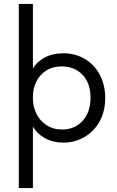

<svg xmlns="http://www.w3.org/2000/svg" viewBox="-20 -720 599 980"><path d="M517 -220Q517 -151 488 -99.5Q459 -48 410 -20Q361 8 304 8Q251 8 210 -14.5Q169 -37 148 -74V240H76V-700H148V-370Q166 -403 206.5 -425.5Q247 -448 304 -448Q363 -448 411.5 -420Q460 -392 488.5 -340Q517 -288 517 -220ZM442 -221Q442 -296 401 -338.5Q360 -381 295 -381Q249 -381 215.5 -359.5Q182 -338 165 -303Q148 -268 148 -227V-217Q148 -177 165.5 -140.5Q183 -104 217 -81.5Q251 -59 297 -59Q362 -59 402 -103.5Q442 -148 442 -221Z"/></svg>

Font: Tilda Sans
Style: Regular
Weight: 400
Designer: ParaType Ltd
Foundry: ParaType Ltd
Version: Version 1.002W